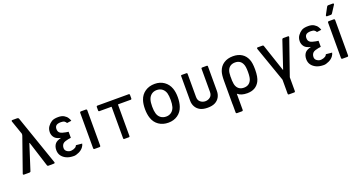

<svg xmlns="http://www.w3.org/2000/svg" viewBox="-43 -1478 4617 2445"><g transform="rotate(-20 2266.0 -255.0)"><path d="M459 -17Q461 -10 458 -5.5Q455 -1 447 -1L373 0Q367 0 362 -3.5Q357 -7 356 -12L248 -352Q247 -355 245 -355.5Q243 -356 242 -352L133 -12Q132 -7 127 -3.5Q122 0 116 0H42Q29 0 29 -10Q29 -14 30 -16L190 -472Q195 -485 193 -501L128 -688Q126 -695 129 -699.5Q132 -704 140 -704H205Q218 -704 225 -693Z M644 -278Q585 -291 562 -318Q534 -351 534 -393Q534 -439 557.5 -471Q581 -503 611 -521.5Q641 -540 701 -540Q749 -540 779 -521.5Q809 -503 822 -481Q836 -461 842 -438L781 -430Q774 -445 758.5 -456Q743 -467 711 -467Q659 -467 641 -445.5Q623 -424 629 -385.5Q635 -347 683.5 -334Q732 -321 760 -319Q761 -318 762 -318V-237Q761 -237 760 -236Q732 -234 686.5 -221Q641 -208 632 -164.5Q623 -121 651.5 -99.5Q680 -78 711.5 -80.5Q743 -83 770 -99Q785 -111 791 -126L873 -118Q868 -94 853 -74Q830 -42 789.5 -23.5Q749 -5 722 -5Q662 -5 621.5 -23.5Q581 -42 557.5 -74Q534 -106 534 -152Q534 -204 562 -237Q585 -264 644 -278Z M983 -15V-494Q983 -501 987 -505Q991 -509 998 -509H1064Q1071 -509 1075 -505Q1079 -501 1079 -494V-15Q1079 -8 1075 -4Q1071 0 1064 0H998Q991 0 987 -4Q983 -8 983 -15Z M1657 -492V-445Q1657 -438 1653.5 -434.5Q1650 -431 1644 -431H1476Q1471 -431 1471 -427V-3Q1471 3 1467.5 6.5Q1464 10 1458 10H1398Q1392 10 1388.5 6.5Q1385 3 1385 -3V-427Q1385 -431 1380 -431H1221Q1214 -431 1210.5 -434.5Q1207 -438 1207 -445V-492Q1207 -498 1210.5 -502Q1214 -506 1221 -506H1644Q1650 -506 1653.5 -502Q1657 -498 1657 -492Z M1792 -134Q1774 -188 1774 -256Q1774 -327 1791 -376Q1813 -442 1868 -479.5Q1923 -517 1999 -517Q2071 -517 2124.5 -479.5Q2178 -442 2201 -377Q2219 -326 2219 -257Q2219 -187 2201 -134Q2179 -67 2125 -29.5Q2071 8 1998 8Q1923 8 1868.5 -29.5Q1814 -67 1792 -134ZM2111 -161Q2122 -199 2122 -255Q2122 -311 2112 -348Q2099 -389 2069 -411.5Q2039 -434 1996 -434Q1955 -434 1925 -411.5Q1895 -389 1882 -348Q1871 -313 1871 -255Q1871 -197 1882 -161Q1894 -120 1924.5 -97.5Q1955 -75 1998 -75Q2038 -75 2068 -97.5Q2098 -120 2111 -161Z M2351 -161V-495Q2351 -500 2353.5 -503Q2356 -506 2361 -506H2427Q2432 -506 2435 -503Q2438 -500 2438 -495V-180Q2438 -134 2467 -111Q2496 -88 2533 -88Q2570 -88 2598.5 -111Q2627 -134 2627 -180V-495Q2627 -500 2630 -503Q2633 -506 2638 -506H2704Q2709 -506 2711.5 -503Q2714 -500 2714 -495V-161Q2714 -114 2693 -77Q2672 -40 2633 -20Q2594 0 2533 0Q2472 0 2433 -20Q2394 -40 2372.5 -77Q2351 -114 2351 -161Z M2940 -219Q2943 -167 2955 -142Q2968 -113 2993 -97.5Q3018 -82 3053 -82Q3122 -82 3151 -140Q3169 -172 3169 -252Q3169 -328 3154 -359Q3127 -423 3054 -423Q3017 -423 2991 -406.5Q2965 -390 2952 -358Q2940 -331 2939 -269Q2940 -266 2940 -263ZM2844 80Q2843 70 2843 58V-250Q2843 -335 2858 -377Q2879 -439 2930.5 -473Q2982 -507 3056 -507Q3125 -507 3173.5 -476.5Q3222 -446 3245 -389Q3265 -343 3265 -252Q3265 -148 3237 -95Q3187 -1 3069 -1Q2988 -1 2945 -38Q2943 -40 2941 -40L2940 -39V177Q2940 184 2936 188Q2932 192 2925 192H2859Q2852 192 2848 188Q2844 184 2844 177Z M3548 179V-7Q3548 -9 3547 -13L3381 -487Q3380 -493 3380 -494Q3380 -505 3390 -505H3458Q3468 -505 3472 -494L3595 -127Q3597 -123 3599 -127L3722 -494Q3727 -505 3736 -505H3805Q3814 -505 3814 -495L3813 -487L3648 -13Q3646 -9 3646 -7V179Q3646 186 3642.5 190Q3639 194 3634 194H3560Q3555 194 3551.5 190Q3548 186 3548 179Z M4031 -278Q3972 -291 3949 -318Q3921 -351 3921 -393Q3921 -439 3944.5 -471Q3968 -503 3998 -521.5Q4028 -540 4088 -540Q4136 -540 4166 -521.5Q4196 -503 4209 -481Q4223 -461 4229 -438L4168 -430Q4161 -445 4145.5 -456Q4130 -467 4098 -467Q4046 -467 4028 -445.5Q4010 -424 4016 -385.5Q4022 -347 4070.5 -334Q4119 -321 4147 -319Q4148 -318 4149 -318V-237Q4148 -237 4147 -236Q4119 -234 4073.5 -221Q4028 -208 4019 -164.5Q4010 -121 4038.5 -99.5Q4067 -78 4098.5 -80.5Q4130 -83 4157 -99Q4172 -111 4178 -126L4260 -118Q4255 -94 4240 -74Q4217 -42 4176.5 -23.5Q4136 -5 4109 -5Q4049 -5 4008.5 -23.5Q3968 -42 3944.5 -74Q3921 -106 3921 -152Q3921 -204 3949 -237Q3972 -264 4031 -278Z M4342 -15V-494Q4342 -501 4346 -505Q4350 -509 4357 -509H4423Q4430 -509 4434 -505Q4438 -501 4438 -494V-15Q4438 -8 4434 -4Q4430 0 4423 0H4357Q4350 0 4346 -4Q4342 -8 4342 -15ZM4346 -585 4348 -593 4401 -691Q4407 -702 4419 -702H4481Q4487 -702 4490.5 -699.5Q4494 -697 4494 -693Q4494 -688 4491 -684L4427 -585Q4421 -575 4409 -575H4358Q4346 -575 4346 -585Z"/></g></svg>

Font: Barlow_Medium_SS
Style: Regular
Weight: 500
Designer: Jeremy Tribby
Foundry: Jeremy Tribby
Version: Version 1.101 August 23, 2024